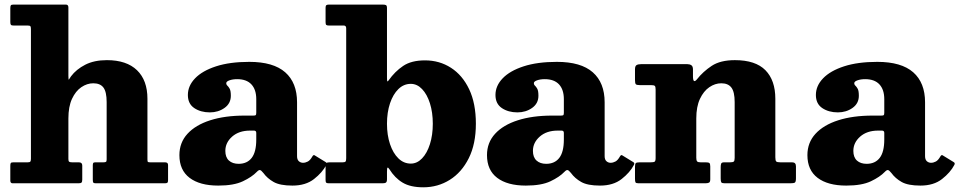

<svg xmlns="http://www.w3.org/2000/svg" viewBox="-20 -800 4187 838"><path d="M102 -688.5H40.5Q30.5 -688.5 27.8 -691.5Q25 -694.5 25 -704V-763.5Q25 -773 27.2 -776.5Q29.5 -780 39 -780H267.5Q278.5 -780 278.5 -767.5V-469Q278.5 -448.5 281 -453.2Q283.5 -458 290 -467Q313 -497.5 352 -517.5Q391 -537.5 446.5 -537.5Q532.5 -537.5 578 -493.5Q623.5 -449.5 623.5 -369V-105Q623.5 -95.5 625.2 -93.5Q627 -91.5 637 -91.5H700.5Q713.5 -91.5 713.5 -80V-13.5Q713.5 -5 710.5 -2.5Q707.5 0 699.5 0H398Q389 0 387 -3.5Q385 -7 385 -16.5V-78Q385 -85 386.8 -88.2Q388.5 -91.5 395.5 -91.5H431Q440 -91.5 442.8 -93.8Q445.5 -96 445.5 -104.5V-354.5Q445.5 -399 431.5 -417.8Q417.5 -436.5 387 -436.5Q360 -436.5 335 -419.5Q310 -402.5 294.2 -368.5Q278.5 -334.5 278.5 -283V-106Q278.5 -96.5 282 -94Q285.5 -91.5 295.5 -91.5H324.5Q339 -91.5 339 -77.5V-16Q339 -6 335.5 -3Q332 0 322.5 0H35Q25 0 25 -12V-76Q25 -85 27 -88.2Q29 -91.5 38 -91.5H100.5Q110 -91.5 112.5 -94.8Q115 -98 115 -107.5V-672.5Q115 -681.5 113 -685Q111 -688.5 102 -688.5Z M763 -123Q763 -177.5 798.2 -216Q833.5 -254.5 897.5 -275Q961.5 -295.5 1047.5 -295.5H1085.5Q1094 -295.5 1096.2 -297.5Q1098.5 -299.5 1098.5 -308.5V-367Q1098.5 -409 1077.2 -431.8Q1056 -454.5 1015 -454.5Q996 -454.5 981.8 -449.5Q967.5 -444.5 967.5 -437Q967.5 -430.5 972.5 -426Q977.5 -421.5 982.5 -412.5Q987.5 -403.5 987.5 -382Q987.5 -348.5 960 -329Q932.5 -309.5 896 -309.5Q856 -309.5 828 -328.2Q800 -347 800 -385.5Q800 -425.5 831.5 -458.2Q863 -491 923 -510.5Q983 -530 1068 -530Q1173 -530 1224.8 -484.5Q1276.5 -439 1276.5 -353.5V-118.5Q1276.5 -103.5 1284.2 -96.5Q1292 -89.5 1302.5 -89.5Q1313 -89.5 1323.5 -95Q1334 -100.5 1343.5 -117.5Q1348.5 -126.5 1355 -121L1401.5 -92.5Q1408.5 -88.5 1404.5 -80.5Q1387 -47 1350.5 -18.5Q1314 10 1256.5 10H1256Q1202 10 1174.2 -5.8Q1146.5 -21.5 1129.5 -45Q1120 -57 1114.5 -57.8Q1109 -58.5 1101 -50Q1079.5 -27.5 1040 -8.8Q1000.5 10 932.5 10Q852 10 807.5 -23.8Q763 -57.5 763 -123ZM963.5 -141.5Q963.5 -113.5 979.2 -99.2Q995 -85 1021.5 -85Q1058.5 -85 1078.5 -110.8Q1098.5 -136.5 1098.5 -191V-220Q1098.5 -230 1088.5 -230H1071.5Q1023 -230 993.2 -203.8Q963.5 -177.5 963.5 -141.5Z M1416.5 -688.5Q1407 -688.5 1404 -691.2Q1401 -694 1401 -703.5V-766.5Q1401 -775 1404.5 -777.5Q1408 -780 1416 -780H1649.5Q1659 -780 1664 -778Q1669 -776 1669 -765V-461.5Q1669 -447 1670.5 -445.2Q1672 -443.5 1676 -449Q1703.5 -488 1739.5 -512.2Q1775.5 -536.5 1835 -536.5Q1898 -536.5 1948.2 -504.2Q1998.5 -472 2027.8 -410.2Q2057 -348.5 2057 -260Q2057 -171.5 2026 -109.5Q1995 -47.5 1943 -15Q1891 17.5 1827.5 17.5Q1771.5 17.5 1737.5 -2.8Q1703.5 -23 1679.5 -61.5Q1674 -70 1671.5 -68.2Q1669 -66.5 1669 -51V-18Q1669 -6.5 1664.5 -3.2Q1660 0 1649.5 0H1416Q1407 0 1404 -2.5Q1401 -5 1401 -14.5V-77.5Q1401 -87 1405.2 -89.2Q1409.5 -91.5 1418.5 -91.5H1475Q1485.5 -91.5 1488.2 -95Q1491 -98.5 1491 -109.5V-676Q1491 -688.5 1481 -688.5ZM1669 -260Q1669 -210.5 1682.2 -171Q1695.5 -131.5 1718.8 -108.8Q1742 -86 1773 -86Q1800.5 -86 1822.2 -108.8Q1844 -131.5 1856.5 -171Q1869 -210.5 1869 -260Q1869 -309.5 1856.5 -349Q1844 -388.5 1822.2 -411.2Q1800.5 -434 1773 -434Q1742 -434 1718.8 -411.2Q1695.5 -388.5 1682.2 -349Q1669 -309.5 1669 -260Z M2105.5 -123Q2105.5 -177.5 2140.8 -216Q2176 -254.5 2240 -275Q2304 -295.5 2390 -295.5H2428Q2436.5 -295.5 2438.8 -297.5Q2441 -299.5 2441 -308.5V-367Q2441 -409 2419.8 -431.8Q2398.5 -454.5 2357.5 -454.5Q2338.5 -454.5 2324.2 -449.5Q2310 -444.5 2310 -437Q2310 -430.5 2315 -426Q2320 -421.5 2325 -412.5Q2330 -403.5 2330 -382Q2330 -348.5 2302.5 -329Q2275 -309.5 2238.5 -309.5Q2198.5 -309.5 2170.5 -328.2Q2142.5 -347 2142.5 -385.5Q2142.5 -425.5 2174 -458.2Q2205.5 -491 2265.5 -510.5Q2325.5 -530 2410.5 -530Q2515.5 -530 2567.2 -484.5Q2619 -439 2619 -353.5V-118.5Q2619 -103.5 2626.8 -96.5Q2634.5 -89.5 2645 -89.5Q2655.5 -89.5 2666 -95Q2676.5 -100.5 2686 -117.5Q2691 -126.5 2697.5 -121L2744 -92.5Q2751 -88.5 2747 -80.5Q2729.5 -47 2693 -18.5Q2656.5 10 2599 10H2598.5Q2544.5 10 2516.8 -5.8Q2489 -21.5 2472 -45Q2462.5 -57 2457 -57.8Q2451.5 -58.5 2443.5 -50Q2422 -27.5 2382.5 -8.8Q2343 10 2275 10Q2194.5 10 2150 -23.8Q2105.5 -57.5 2105.5 -123ZM2306 -141.5Q2306 -113.5 2321.8 -99.2Q2337.5 -85 2364 -85Q2401 -85 2421 -110.8Q2441 -136.5 2441 -191V-220Q2441 -230 2431 -230H2414Q2365.5 -230 2335.8 -203.8Q2306 -177.5 2306 -141.5Z M2821.5 -428.5H2772.5Q2758.5 -428.5 2755 -432.5Q2751.5 -436.5 2751.5 -450.5V-497.5Q2751.5 -512 2758.5 -516Q2765.5 -520 2778 -520H2980Q2990.5 -520 2997.5 -515.2Q3004.5 -510.5 3004.5 -497V-468Q3004.5 -432.5 3022 -454Q3048.5 -487.5 3086.2 -512.5Q3124 -537.5 3187.5 -537.5Q3277.5 -537.5 3320.8 -493.5Q3364 -449.5 3364 -369V-113.5Q3364 -99 3368 -95.2Q3372 -91.5 3386.5 -91.5H3437.5Q3454 -91.5 3454 -74V-22Q3454 -6 3449 -3Q3444 0 3429 0H3143Q3131 0 3128.2 -4.2Q3125.5 -8.5 3125.5 -21V-71Q3125.5 -81 3127.8 -86.2Q3130 -91.5 3140.5 -91.5H3165.5Q3178.5 -91.5 3182.5 -94.8Q3186.5 -98 3186.5 -111V-354.5Q3186.5 -399 3172.2 -417.8Q3158 -436.5 3128 -436.5Q3101 -436.5 3076 -419.5Q3051 -402.5 3035 -368.5Q3019 -334.5 3019 -283V-111.5Q3019 -100 3022.5 -95.8Q3026 -91.5 3038 -91.5H3060.5Q3072 -91.5 3076 -88.5Q3080 -85.5 3080 -73.5V-17.5Q3080 -5.5 3074.5 -2.8Q3069 0 3058 0H2767Q2756 0 2753.8 -4Q2751.5 -8 2751.5 -19.5V-72Q2751.5 -84.5 2755 -88Q2758.5 -91.5 2771 -91.5H2818.5Q2832.5 -91.5 2837 -94.2Q2841.5 -97 2841.5 -110.5V-409.5Q2841.5 -422 2837.8 -425.2Q2834 -428.5 2821.5 -428.5Z M3504 -123Q3504 -177.5 3539.2 -216Q3574.5 -254.5 3638.5 -275Q3702.5 -295.5 3788.5 -295.5H3826.5Q3835 -295.5 3837.2 -297.5Q3839.5 -299.5 3839.5 -308.5V-367Q3839.5 -409 3818.2 -431.8Q3797 -454.5 3756 -454.5Q3737 -454.5 3722.8 -449.5Q3708.5 -444.5 3708.5 -437Q3708.5 -430.5 3713.5 -426Q3718.5 -421.5 3723.5 -412.5Q3728.5 -403.5 3728.5 -382Q3728.5 -348.5 3701 -329Q3673.5 -309.5 3637 -309.5Q3597 -309.5 3569 -328.2Q3541 -347 3541 -385.5Q3541 -425.5 3572.5 -458.2Q3604 -491 3664 -510.5Q3724 -530 3809 -530Q3914 -530 3965.8 -484.5Q4017.5 -439 4017.5 -353.5V-118.5Q4017.5 -103.5 4025.2 -96.5Q4033 -89.5 4043.5 -89.5Q4054 -89.5 4064.5 -95Q4075 -100.5 4084.5 -117.5Q4089.5 -126.5 4096 -121L4142.5 -92.5Q4149.5 -88.5 4145.5 -80.5Q4128 -47 4091.5 -18.5Q4055 10 3997.5 10H3997Q3943 10 3915.2 -5.8Q3887.5 -21.5 3870.5 -45Q3861 -57 3855.5 -57.8Q3850 -58.5 3842 -50Q3820.5 -27.5 3781 -8.8Q3741.5 10 3673.5 10Q3593 10 3548.5 -23.8Q3504 -57.5 3504 -123ZM3704.5 -141.5Q3704.5 -113.5 3720.2 -99.2Q3736 -85 3762.5 -85Q3799.5 -85 3819.5 -110.8Q3839.5 -136.5 3839.5 -191V-220Q3839.5 -230 3829.5 -230H3812.5Q3764 -230 3734.2 -203.8Q3704.5 -177.5 3704.5 -141.5Z"/></svg>

Font: Besley* Heavy
Style: Regular
Weight: 800
Designer: Owen Earl
Foundry: indestructible type*
Version: Version 3.000; ttfautohint (v1.8.3)